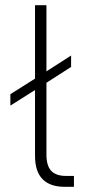

<svg xmlns="http://www.w3.org/2000/svg" viewBox="-20 -720 345 740"><path d="M20 -357 115 -417V-700H159V-445L254 -506V-462L159 -401V-124Q159 -81 177.5 -61.5Q196 -42 234 -42H265V0H229Q173 0 144 -29.5Q115 -59 115 -119V-373L20 -313Z"/></svg>

Font: PT Root UI Web Light
Style: Regular
Weight: 300
Designer: Vitaly Kuzmin
Foundry: ParaType Ltd.
Version: Version 1.000W